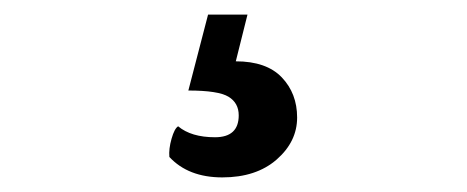

<svg xmlns="http://www.w3.org/2000/svg" viewBox="-20 -38 640 263"><path d="M212 177Q211 166 215 152Q219 138 224 135Q242 150 274.5 150Q307 150 307 120Q307 103 293 94.5Q279 86 238 86L265 -18H319L303 46Q345 46 366 68Q387 90 387 123Q387 156 359 180.5Q331 205 284.5 205Q238 205 212 177Z"/></svg>

Font: Karma
Style: Bold
Weight: 700
Designer: Joana Correia
Foundry: Indian Type Foundry
Version: Version 1.202;PS 1.0;hotconv 1.0.78;makeotf.lib2.5.61930; tt